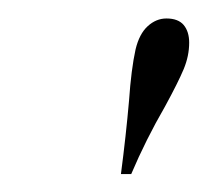

<svg xmlns="http://www.w3.org/2000/svg" viewBox="-20 -609 228 211"><path d="M161.3 -491.9Q140.3 -455.6 124.2 -417.7H112.9Q118.5 -460.5 121.8 -498.4Q124.2 -533.1 129 -554.8Q133.1 -571.8 142.3 -580.2Q151.6 -588.7 162.9 -588.7Q175.8 -588.7 181.9 -581.5Q187.9 -574.2 187.9 -562.1Q187.9 -547.6 181.9 -533.1Q175.8 -518.5 161.3 -491.9Z"/></svg>

Font: Playfair Display SC
Style: Italic
Weight: 400
Italic angle: -14°
Designer: Claus Eggers Sørensen
Foundry: Claus Eggers Sørensen
Version: Version 1.202; ttfautohint (v1.6)